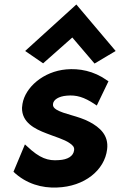

<svg xmlns="http://www.w3.org/2000/svg" viewBox="-20 -813 535 855"><path d="M92 -586 172 -531 302 -646 401 -530 495 -586 320 -793ZM40 -48C97 6 167 25 234 22C356 18 446 -55 457 -148C465 -211 424 -246 379 -270C329 -297 265 -304 231 -325C219 -333 215 -339 216 -350C218 -369 241 -384 277 -387C320 -391 354 -381 402 -349L411 -343L463 -451L457 -455C397 -498 332 -509 275 -504C173 -495 92 -424 80 -350L78 -333C77 -268 134 -239 187 -219C224 -204 266 -193 291 -175C304 -166 312 -158 310 -144C307 -118 282 -102 242 -100C194 -96 157 -108 101 -161L91 -170Z"/></svg>

Font: Bluebird
Style: SfBdNrwObl
Weight: 700
Designer: Jasper
Foundry: Cannot Into Space Fonts
Version: Version 0.98